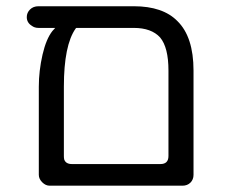

<svg xmlns="http://www.w3.org/2000/svg" viewBox="-20 -591 714 606"><path d="M402.3 -571.3H101.6Q85 -571.3 74.7 -561Q64.5 -550.8 64.5 -537.1Q64.5 -519.5 80.1 -509.8Q88.9 -502.9 101.6 -502.9H154.3L145.5 -493.2Q126 -468.8 114.3 -418.9Q102.5 -367.2 102.5 -317.4V-39.1Q102.5 -26.4 113.3 -15.6Q124 -4.9 136.7 -4.9H555.7Q571.3 -4.9 581.1 -14.6Q590.8 -24.4 590.8 -39.1V-368.2Q590.8 -474.6 540 -524.4Q494.1 -571.3 402.3 -571.3ZM511.7 -368.2V-98.6Q511.7 -85.9 505.4 -79.6Q499 -73.2 486.3 -73.2H207Q187.5 -73.2 182.6 -87.9Q181.6 -92.8 181.6 -98.6V-317.4Q181.6 -448.2 218.8 -501L220.7 -502.9H402.3Q458 -502.9 485.4 -472.7Q511.7 -441.4 511.7 -368.2Z"/></svg>

Font: FakePearl
Style: Light
Weight: 350
Version: Version 1.2